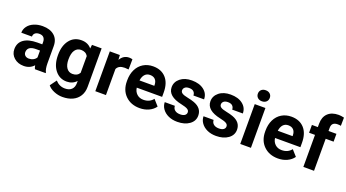

<svg xmlns="http://www.w3.org/2000/svg" viewBox="-65 -1472 4316 2393"><g transform="rotate(20 2093.0 -276.0)"><path d="M360.4 0Q350.6 -19 346.2 -47.4Q294.9 9.8 212.9 9.8Q135.3 9.8 84.2 -35.2Q33.2 -80.1 33.2 -148.4Q33.2 -232.4 95.5 -277.3Q157.7 -322.3 275.4 -322.8H340.3V-353Q340.3 -389.6 321.5 -411.6Q302.7 -433.6 262.2 -433.6Q226.6 -433.6 206.3 -416.5Q186 -399.4 186 -369.6H44.9Q44.9 -415.5 73.2 -454.6Q101.6 -493.7 153.3 -515.9Q205.1 -538.1 269.5 -538.1Q367.2 -538.1 424.6 -489Q481.9 -439.9 481.9 -351.1V-122.1Q482.4 -46.9 502.9 -8.3V0ZM243.7 -98.1Q274.9 -98.1 301.3 -112.1Q327.6 -126 340.3 -149.4V-240.2H287.6Q181.6 -240.2 174.8 -167L174.3 -158.7Q174.3 -132.3 192.9 -115.2Q211.4 -98.1 243.7 -98.1Z M569.8 -268.1Q569.8 -389.6 627.7 -463.9Q685.5 -538.1 783.7 -538.1Q870.6 -538.1 918.9 -478.5L924.8 -528.3H1052.7V-17.6Q1052.7 51.8 1021.2 103Q989.7 154.3 932.6 181.2Q875.5 208 798.8 208Q740.7 208 685.5 184.8Q630.4 161.6 602.1 125L664.6 39.1Q717.3 98.1 792.5 98.1Q848.6 98.1 879.9 68.1Q911.1 38.1 911.1 -17.1V-45.4Q862.3 9.8 782.7 9.8Q687.5 9.8 628.7 -64.7Q569.8 -139.2 569.8 -262.2ZM710.9 -257.8Q710.9 -186 739.7 -145.3Q768.6 -104.5 818.8 -104.5Q883.3 -104.5 911.1 -152.8V-375Q882.8 -423.3 819.8 -423.3Q769 -423.3 740 -381.8Q710.9 -340.3 710.9 -257.8Z M1458 -396Q1429.2 -399.9 1407.2 -399.9Q1327.1 -399.9 1302.2 -345.7V0H1161.1V-528.3H1294.4L1298.3 -465.3Q1340.8 -538.1 1416 -538.1Q1439.5 -538.1 1460 -531.7Z M1750.5 9.8Q1634.3 9.8 1561.3 -61.5Q1488.3 -132.8 1488.3 -251.5V-265.1Q1488.3 -344.7 1519 -407.5Q1549.8 -470.2 1606.2 -504.2Q1662.6 -538.1 1734.9 -538.1Q1843.3 -538.1 1905.5 -469.7Q1967.8 -401.4 1967.8 -275.9V-218.3H1631.3Q1638.2 -166.5 1672.6 -135.3Q1707 -104 1759.8 -104Q1841.3 -104 1887.2 -163.1L1956.5 -85.4Q1924.8 -40.5 1870.6 -15.4Q1816.4 9.8 1750.5 9.8ZM1734.4 -423.8Q1692.4 -423.8 1666.3 -395.5Q1640.1 -367.2 1632.8 -314.5H1829.1V-325.7Q1828.1 -372.6 1803.7 -398.2Q1779.3 -423.8 1734.4 -423.8Z M2334 -146Q2334 -171.9 2308.3 -186.8Q2282.7 -201.7 2226.1 -213.4Q2037.6 -252.9 2037.6 -373.5Q2037.6 -443.8 2095.9 -491Q2154.3 -538.1 2248.5 -538.1Q2349.1 -538.1 2409.4 -490.7Q2469.7 -443.4 2469.7 -367.7H2328.6Q2328.6 -397.9 2309.1 -417.7Q2289.6 -437.5 2248 -437.5Q2212.4 -437.5 2192.9 -421.4Q2173.3 -405.3 2173.3 -380.4Q2173.3 -356.9 2195.6 -342.5Q2217.8 -328.1 2270.5 -317.6Q2323.2 -307.1 2359.4 -293.9Q2471.2 -252.9 2471.2 -151.9Q2471.2 -79.6 2409.2 -34.9Q2347.2 9.8 2249 9.8Q2182.6 9.8 2131.1 -13.9Q2079.6 -37.6 2050.3 -78.9Q2021 -120.1 2021 -168H2154.8Q2156.7 -130.4 2182.6 -110.4Q2208.5 -90.3 2252 -90.3Q2292.5 -90.3 2313.2 -105.7Q2334 -121.1 2334 -146Z M2848.1 -146Q2848.1 -171.9 2822.5 -186.8Q2796.9 -201.7 2740.2 -213.4Q2551.8 -252.9 2551.8 -373.5Q2551.8 -443.8 2610.1 -491Q2668.5 -538.1 2762.7 -538.1Q2863.3 -538.1 2923.6 -490.7Q2983.9 -443.4 2983.9 -367.7H2842.8Q2842.8 -397.9 2823.2 -417.7Q2803.7 -437.5 2762.2 -437.5Q2726.6 -437.5 2707 -421.4Q2687.5 -405.3 2687.5 -380.4Q2687.5 -356.9 2709.7 -342.5Q2731.9 -328.1 2784.7 -317.6Q2837.4 -307.1 2873.5 -293.9Q2985.4 -252.9 2985.4 -151.9Q2985.4 -79.6 2923.3 -34.9Q2861.3 9.8 2763.2 9.8Q2696.8 9.8 2645.3 -13.9Q2593.8 -37.6 2564.5 -78.9Q2535.2 -120.1 2535.2 -168H2668.9Q2670.9 -130.4 2696.8 -110.4Q2722.7 -90.3 2766.1 -90.3Q2806.6 -90.3 2827.4 -105.7Q2848.1 -121.1 2848.1 -146Z M3225.1 0H3083.5V-528.3H3225.1ZM3075.2 -665Q3075.2 -696.8 3096.4 -717.3Q3117.7 -737.8 3154.3 -737.8Q3190.4 -737.8 3211.9 -717.3Q3233.4 -696.8 3233.4 -665Q3233.4 -632.8 3211.7 -612.3Q3189.9 -591.8 3154.3 -591.8Q3118.7 -591.8 3096.9 -612.3Q3075.2 -632.8 3075.2 -665Z M3584.5 9.8Q3468.3 9.8 3395.3 -61.5Q3322.3 -132.8 3322.3 -251.5V-265.1Q3322.3 -344.7 3353 -407.5Q3383.8 -470.2 3440.2 -504.2Q3496.6 -538.1 3568.8 -538.1Q3677.2 -538.1 3739.5 -469.7Q3801.8 -401.4 3801.8 -275.9V-218.3H3465.3Q3472.2 -166.5 3506.6 -135.3Q3541 -104 3593.8 -104Q3675.3 -104 3721.2 -163.1L3790.5 -85.4Q3758.8 -40.5 3704.6 -15.4Q3650.4 9.8 3584.5 9.8ZM3568.4 -423.8Q3526.4 -423.8 3500.2 -395.5Q3474.1 -367.2 3466.8 -314.5H3663.1V-325.7Q3662.1 -372.6 3637.7 -398.2Q3613.3 -423.8 3568.4 -423.8Z M3920.4 0V-424.8H3841.8V-528.3H3920.4V-573.2Q3920.4 -662.1 3971.4 -711.2Q4022.5 -760.3 4114.3 -760.3Q4143.6 -760.3 4186 -750.5L4184.6 -641.1Q4167 -645.5 4141.6 -645.5Q4062 -645.5 4062 -570.8V-528.3H4167V-424.8H4062V0Z"/></g></svg>

Font: Vazir FD
Style: Bold-FD
Weight: 700
Designer: Saber Rastikerdar
Foundry: Saber Rastikerdar
Version: Version 30.1.0